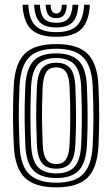

<svg xmlns="http://www.w3.org/2000/svg" viewBox="-20 -799 484 828"><path d="M222.4 9Q129.7 9 86.9 -32.7Q44.2 -74.3 39.6 -170.2Q37.3 -220.1 36.6 -263.3Q35.8 -306.4 36.6 -347.3Q37.3 -388.2 39.4 -430.5Q44.5 -524.8 86.3 -566.9Q128.1 -609 222.4 -609Q315.8 -609 357.8 -567Q399.9 -525 404.5 -430.2Q408 -354.3 407.8 -293.2Q407.6 -232.2 404.7 -170.1Q399.7 -74.2 357.3 -32.6Q314.8 9 222.4 9ZM222.4 -11.1Q303.2 -11.1 339.2 -48.9Q375.3 -86.7 379.7 -171.4Q382.7 -233 382.9 -292.1Q383.1 -351.2 379.6 -429.2Q375.6 -513.1 339.5 -551Q303.5 -588.9 222.4 -588.9Q141.1 -588.9 104.9 -551.1Q68.7 -513.3 64.3 -428.5Q62.5 -391 61.6 -351.7Q60.8 -312.5 61.4 -268.1Q62.1 -223.7 64.5 -170.4Q68.7 -82.1 107.5 -46.6Q146.2 -11.1 222.4 -11.1ZM222.4 -31.2Q157.7 -31.2 125.3 -62.9Q92.9 -94.7 89.2 -173.4Q87.3 -217.5 86.6 -261Q85.9 -304.5 86.5 -346.1Q87.2 -387.8 89 -426.3Q93.1 -501.5 123.4 -535.2Q153.8 -568.8 222.4 -568.8Q287 -568.8 319 -537.2Q351 -505.7 354.6 -429.1Q356.8 -379.7 357.5 -336.5Q358.2 -293.2 357.5 -253.4Q356.9 -213.6 355 -174.4Q351.1 -97 320.1 -64.1Q289.2 -31.2 222.4 -31.2ZM222.4 -51.3Q276.1 -51.3 301.4 -79.8Q326.7 -108.3 330.1 -175.2Q332.6 -226.9 332.9 -289.6Q333.2 -352.2 329.9 -425.9Q326.8 -493.1 301 -520.9Q275.3 -548.7 222.4 -548.7Q168.3 -548.7 143 -520.3Q117.7 -492 114 -425.5Q112.4 -391.6 111.7 -352.3Q110.9 -313.1 111.4 -268.6Q111.9 -224.1 114.2 -174.2Q117.4 -106.5 143.6 -78.9Q169.8 -51.3 222.4 -51.3ZM222.4 -71.5Q182 -71.5 161.9 -95Q141.8 -118.5 139.2 -175.4Q137.2 -220.7 136.5 -261.9Q135.8 -303.1 136.5 -343.1Q137.2 -383.1 139 -424.4Q142 -480.3 161.3 -504.4Q180.7 -528.5 222.4 -528.5Q261.8 -528.5 282.1 -505.6Q302.3 -482.7 304.9 -425.2Q307.9 -356.8 308 -295.1Q308 -233.4 305.1 -176.2Q302.3 -119.7 282.8 -95.6Q263.3 -71.5 222.4 -71.5ZM222.4 -91.6Q251.9 -91.6 264.9 -112.3Q278 -133.1 280.1 -177.5Q282.7 -231 283 -290.3Q283.3 -349.6 280 -424Q278.2 -467.8 264.8 -488.1Q251.5 -508.4 222.4 -508.4Q192.5 -508.4 179.4 -487.9Q166.3 -467.3 163.9 -423.1Q162.1 -383.3 161.5 -345.1Q160.8 -307 161.5 -265.9Q162.1 -224.9 164.1 -176.2Q166.1 -130.4 180.1 -111Q194.2 -91.6 222.4 -91.6ZM222.4 -640.3Q148.2 -640.3 114.5 -672.5Q80.7 -704.7 77.1 -778.6H102.1Q105.1 -715.3 133.1 -687.9Q161.1 -660.4 222.4 -660.4Q283.4 -660.4 311.4 -687.9Q339.4 -715.3 342.8 -778.6H367.7Q363.6 -704.7 329.9 -672.5Q296.1 -640.3 222.4 -640.3ZM222.4 -680.6Q173.8 -680.6 151.7 -703.3Q129.6 -726 127.1 -778.6H151.8Q154 -736.9 170.3 -718.8Q186.7 -700.7 222.4 -700.7Q258 -700.7 274.4 -718.8Q290.7 -736.9 293 -778.6H317.8Q315.1 -726 292.9 -703.3Q270.7 -680.6 222.4 -680.6ZM222.4 -720.8Q199.4 -720.8 188.9 -734.2Q178.3 -747.6 176.8 -778.6H198.5Q198.5 -758.5 204.9 -749.7Q211.3 -740.9 222.4 -740.9Q233.8 -740.9 240.2 -749.7Q246.7 -758.5 246.3 -778.6H268.1Q266.3 -747.6 255.8 -734.2Q245.2 -720.8 222.4 -720.8Z"/></svg>

Font: Big Shoulders Inline Thin
Style: Regular
Weight: 100
Designer: Patric King
Foundry: XO Type Co
Version: Version 2.002